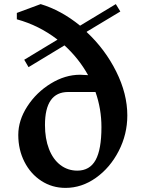

<svg xmlns="http://www.w3.org/2000/svg" viewBox="-20 -903 711 935"><path d="M600 -341Q600 -249 558 -167.5Q516 -86 447 -37Q378 12 299 12Q234 12 181.5 -22Q129 -56 99 -115Q69 -174 69 -246Q69 -317 113 -385Q157 -453 227 -496Q297 -539 370 -539Q381 -539 409 -537Q364 -618 294 -682L119 -576L98 -612L260 -710Q171 -779 62 -809V-840L178 -883Q278 -853 370 -778L544 -883L566 -847L403 -749L402 -747Q492 -663 546 -554.5Q600 -446 600 -341ZM474 -284Q474 -373 445 -455H312Q199 -455 199 -294Q199 -228 218.5 -177.5Q238 -127 274 -99.5Q310 -72 357 -72H356Q417 -72 445.5 -123.5Q474 -175 474 -284Z"/></svg>

Font: Inknut Antiqua
Style: Regular
Weight: 400
Designer: Claus Eggers Sørensen
Foundry: Claus Eggers Sørensen
Version: Version 1.003; ttfautohint (v1.8.2) -l 8 -r 50 -G 200 -x 14 